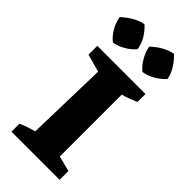

<svg xmlns="http://www.w3.org/2000/svg" viewBox="-239 -797 846 846"><g transform="rotate(45 183.5 -374.5)"><path d="M112 -749Q134 -729 149 -703.5Q164 -678 168 -650Q151 -629 124 -613.5Q97 -598 70 -594Q48 -611 32.5 -638Q17 -665 12 -694Q32 -713 57.5 -728.5Q83 -744 112 -749ZM296 -749Q316 -730 332.5 -704.5Q349 -679 354 -650Q335 -629 308.5 -613.5Q282 -598 254 -594Q234 -610 218 -636.5Q202 -663 196 -694Q218 -715 243.5 -729.5Q269 -744 296 -749ZM32 0V-50Q49 -57 65.5 -63Q82 -69 105 -75L115 -457L32 -480V-535H332V-485Q316 -478 297.5 -471Q279 -464 260 -459V-73L332 -55V0Z"/></g></svg>

Font: Piazzolla SC
Style: Bold
Weight: 700
Designer: Juan Pablo del Peral
Foundry: Huerta Tipografica
Version: Version 1.330